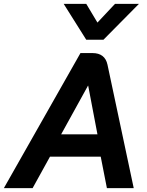

<svg xmlns="http://www.w3.org/2000/svg" viewBox="-60 -975 761 995"><path d="M462 -163H199L109 0H-40L357 -700H419Q484 -700 497 -640L633 0H494ZM257 -279H445L397 -531H396ZM270 -955H387L445 -858L536 -955H660L476 -769H387Z"/></svg>

Font: Bai Jamjuree
Style: Bold Italic
Weight: 700
Italic angle: -10°
Designer: Katatrad Aksorn Co.,Ltd.
Foundry: Cadson Demak Co.,Ltd.
Version: Version 1.000; ttfautohint (v1.6)